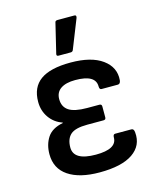

<svg xmlns="http://www.w3.org/2000/svg" viewBox="-109 -780 713 868"><g transform="rotate(-15 248.0 -345.5)"><path d="M250 12Q156 12 103.5 -23.5Q51 -59 51 -126Q51 -171 72.5 -204Q94 -237 146 -247V-249Q108 -262 85.5 -294Q63 -326 63 -368Q63 -436 109 -469Q155 -502 250 -502Q347 -502 398.5 -464.5Q450 -427 445 -367Q443 -350 431 -350H355Q345 -350 345 -365Q345 -420 250 -420Q206 -420 182 -403.5Q158 -387 158 -355Q158 -319 184.5 -301.5Q211 -284 270 -284H327Q338 -284 338 -273V-222Q338 -211 327 -211H251Q194 -211 172 -191Q150 -171 150 -131Q150 -70 254 -70Q352 -70 352 -124Q352 -139 362 -139H438Q450 -139 451 -121Q457 -59 405.5 -23.5Q354 12 250 12ZM206 -546Q196 -546 198 -556L231 -693Q232 -703 243 -703H322Q333 -703 329 -690L275 -554Q272 -546 263 -546Z"/></g></svg>

Font: Sofia Sans SemiBold
Style: Regular
Weight: 600
Designer: Botio Nikoltchev, Ani Petrova
Foundry: lettersoup
Version: Version 4.101; ttfautohint (v1.8.4.7-5d5b)